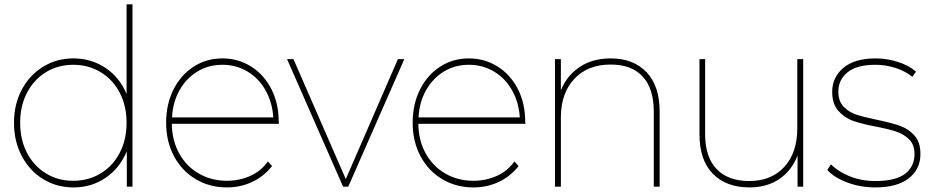

<svg xmlns="http://www.w3.org/2000/svg" viewBox="-20 -844 4209 868"><path d="M578.9 0H553.3V-160Q521.1 -83.3 457.2 -40Q393.3 3.3 312.2 3.3Q236.7 3.3 175.6 -33.9Q114.4 -71.1 78.9 -137.8Q43.3 -204.4 43.3 -288.9Q43.3 -373.3 78.9 -439.4Q114.4 -505.6 175.6 -542.8Q236.7 -580 312.2 -580Q392.2 -580 456.7 -537.2Q521.1 -494.4 552.2 -418.9V-824.4H578.9ZM552.2 -288.9Q552.2 -365.6 521.1 -425Q490 -484.4 435 -517.8Q380 -551.1 311.1 -551.1Q242.2 -551.1 187.8 -517.8Q133.3 -484.4 102.2 -425Q71.1 -365.6 71.1 -288.9Q71.1 -212.2 102.2 -152.8Q133.3 -93.3 187.8 -60Q242.2 -26.7 311.1 -26.7Q380 -26.7 435 -60Q490 -93.3 521.1 -152.8Q552.2 -212.2 552.2 -288.9Z M1241.1 -284.4H756.7Q757.8 -208.9 790 -150.6Q822.2 -92.2 878.9 -59.4Q935.6 -26.7 1005.6 -26.7Q1062.2 -26.7 1111.7 -48.9Q1161.1 -71.1 1191.1 -114.4L1210 -93.3Q1172.2 -45.6 1119.4 -21.1Q1066.7 3.3 1005.6 3.3Q927.8 3.3 865 -33.9Q802.2 -71.1 766.7 -137.8Q731.1 -204.4 731.1 -288.9Q731.1 -373.3 764.4 -439.4Q797.8 -505.6 855.6 -542.8Q913.3 -580 985.6 -580Q1056.7 -580 1115 -543.3Q1173.3 -506.7 1206.7 -441.7Q1240 -376.7 1240 -294.4ZM757.8 -313.3H1215.6Q1211.1 -381.1 1180.6 -435.6Q1150 -490 1098.9 -520.6Q1047.8 -551.1 985.6 -551.1Q922.2 -551.1 872.2 -520.6Q822.2 -490 791.7 -436.1Q761.1 -382.2 757.8 -313.3Z M1554.4 0H1531.1L1277.8 -576.7H1306.7L1543.3 -34.4L1778.9 -576.7H1807.8Z M2355.6 -284.4H1871.1Q1872.2 -208.9 1904.4 -150.6Q1936.7 -92.2 1993.3 -59.4Q2050 -26.7 2120 -26.7Q2176.7 -26.7 2226.1 -48.9Q2275.6 -71.1 2305.6 -114.4L2324.4 -93.3Q2286.7 -45.6 2233.9 -21.1Q2181.1 3.3 2120 3.3Q2042.2 3.3 1979.4 -33.9Q1916.7 -71.1 1881.1 -137.8Q1845.6 -204.4 1845.6 -288.9Q1845.6 -373.3 1878.9 -439.4Q1912.2 -505.6 1970 -542.8Q2027.8 -580 2100 -580Q2171.1 -580 2229.4 -543.3Q2287.8 -506.7 2321.1 -441.7Q2354.4 -376.7 2354.4 -294.4ZM1872.2 -313.3H2330Q2325.6 -381.1 2295 -435.6Q2264.4 -490 2213.3 -520.6Q2162.2 -551.1 2100 -551.1Q2036.7 -551.1 1986.7 -520.6Q1936.7 -490 1906.1 -436.1Q1875.6 -382.2 1872.2 -313.3Z M2962.2 -338.9V0H2935.6V-338.9Q2935.6 -443.3 2885.6 -497.8Q2835.6 -552.2 2741.1 -552.2Q2636.7 -552.2 2576.1 -487.2Q2515.6 -422.2 2515.6 -313.3V0H2488.9V-576.7H2515.6V-435.6Q2542.2 -502.2 2600.6 -541.1Q2658.9 -580 2741.1 -580Q2843.3 -580 2902.8 -517.8Q2962.2 -455.6 2962.2 -338.9Z M3611.1 0H3585.6V-141.1Q3558.9 -72.2 3502.8 -34.4Q3446.7 3.3 3368.9 3.3Q3263.3 3.3 3202.8 -58.3Q3142.2 -120 3142.2 -236.7V-576.7H3167.8V-237.8Q3167.8 -134.4 3219.4 -80Q3271.1 -25.6 3366.7 -25.6Q3467.8 -25.6 3526.1 -90Q3584.4 -154.4 3584.4 -263.3V-576.7H3611.1Z M3720 -75.6 3736.7 -101.1Q3767.8 -68.9 3821.1 -47.2Q3874.4 -25.6 3936.7 -25.6Q4028.9 -25.6 4071.7 -58.3Q4114.4 -91.1 4114.4 -147.8Q4114.4 -188.9 4091.1 -212.8Q4067.8 -236.7 4033.9 -248.3Q4000 -260 3942.2 -271.1Q3877.8 -283.3 3837.8 -297.2Q3797.8 -311.1 3770 -342.8Q3742.2 -374.4 3742.2 -428.9Q3742.2 -494.4 3792.8 -537.2Q3843.3 -580 3938.9 -580Q3990 -580 4040 -563.9Q4090 -547.8 4121.1 -520L4104.4 -496.7Q4073.3 -522.2 4028.9 -536.7Q3984.4 -551.1 3937.8 -551.1Q3853.3 -551.1 3811.7 -517.2Q3770 -483.3 3770 -430Q3770 -386.7 3793.9 -361.7Q3817.8 -336.7 3852.2 -325.6Q3886.7 -314.4 3945.6 -302.2Q4010 -288.9 4048.9 -275Q4087.8 -261.1 4114.4 -231.1Q4141.1 -201.1 4141.1 -147.8Q4141.1 -78.9 4088.3 -37.8Q4035.6 3.3 3936.7 3.3Q3870 3.3 3810.6 -18.9Q3751.1 -41.1 3720 -75.6Z"/></svg>

Font: Paperlogy 1 Thin
Style: Regular
Weight: 250
Designer: redesigned by Lee Juim, glyphs from Gmarket Sans & Montserrat
Foundry: PT&
Version: Version 1.001